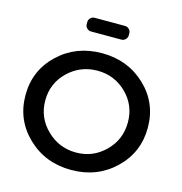

<svg xmlns="http://www.w3.org/2000/svg" viewBox="-127 -1006 1064 1125"><g transform="rotate(15 405.0 -443.5)"><path d="M528 -844Q528 -830 517.5 -819.5Q507 -809 493 -809H308Q294 -809 283.5 -819.5Q273 -830 273 -844V-857Q273 -871 283.5 -881.5Q294 -892 308 -892H493Q507 -892 517.5 -881.5Q528 -871 528 -857ZM141 -601.5Q248 -703 405 -703Q562 -703 669 -601.5Q776 -500 776 -350Q776 -200 669 -97.5Q562 5 405 5Q248 5 141 -97.5Q34 -200 34 -350Q34 -500 141 -601.5ZM406 -597Q302 -597 228 -525.5Q154 -454 154 -350Q154 -246 228.5 -173.5Q303 -101 406 -101Q509 -101 582 -173.5Q655 -246 655 -350Q655 -454 582 -525.5Q509 -597 406 -597Z"/></g></svg>

Font: Trueno
Style: Round
Weight: 400
Designer: Julieta Ulanovsky, Jasper
Foundry: Julieta Ulanovsky, Cannot Into Space Fonts
Version: Version 3.001